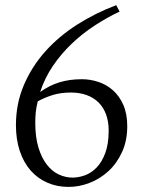

<svg xmlns="http://www.w3.org/2000/svg" viewBox="-20 -713 551 747"><path d="M445.3 -668Q395.5 -644.5 347.4 -613Q299.3 -581.5 258.3 -542.2Q217.3 -502.9 185.5 -456.1Q153.8 -409.2 136.2 -355Q172.4 -380.9 211.4 -392.8Q250.5 -404.8 298.8 -404.8Q331.1 -404.8 362.8 -394.3Q394.5 -383.8 419.4 -361.8Q444.3 -339.8 459.7 -305.2Q475.1 -270.5 475.1 -222.2Q475.1 -165.5 454.8 -121.3Q434.6 -77.1 401.9 -47.1Q369.1 -17.1 328.6 -1.5Q288.1 14.2 247.1 14.2Q201.7 14.2 163.8 -2.4Q126 -19 98.9 -50Q71.8 -81.1 56.9 -125.7Q42 -170.4 42 -226.1Q42 -309.6 72.8 -381.8Q103.5 -454.1 156.5 -513.2Q209.5 -572.3 280.5 -617.4Q351.6 -662.6 432.1 -692.9ZM255.9 -353Q217.8 -353 186.8 -343.8Q155.8 -334.5 127 -318.8Q121.6 -298.3 119.4 -278.6Q117.2 -258.8 117.2 -235.8Q117.2 -179.2 129.6 -138.7Q142.1 -98.1 162.4 -72.3Q182.6 -46.4 208.7 -34.2Q234.9 -22 262.2 -22Q285.6 -22 310.5 -31Q335.4 -40 356 -61.3Q376.5 -82.5 389.6 -117.7Q402.8 -152.8 402.8 -205.1Q402.8 -239.7 392.8 -267.3Q382.8 -294.9 363.8 -314Q344.7 -333 317.4 -343Q290 -353 255.9 -353Z"/></svg>

Font: Simonetta
Style: Italic
Weight: 400
Italic angle: -2°
Designer: Gayaneh Bagdasaryan
Foundry: BrownFox
Version: Version 1.001